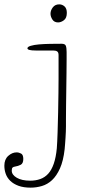

<svg xmlns="http://www.w3.org/2000/svg" viewBox="-144 -641 389 882"><path d="M-37 89Q-37 110 -49 116Q-61 122 -74 124Q-82 125 -86 128.5Q-90 132 -90 143Q-90 162 -67 175.5Q-44 189 -5 189Q20 189 41 181.5Q62 174 77.5 157Q93 140 103 111Q113 82 117 40Q119 14 120.5 -31Q122 -76 123 -124Q124 -172 124.5 -214.5Q125 -257 125 -278V-388Q125 -400 119 -404.5Q113 -409 100 -409H20Q-18 -409 -18 -419Q-18 -426 -3 -430.5Q12 -435 35 -437Q58 -439 85.5 -439.5Q113 -440 139 -440Q155 -440 158.5 -430.5Q162 -421 162 -402Q162 -395 162 -368.5Q162 -342 161.5 -306.5Q161 -271 160.5 -231Q160 -191 159.5 -155.5Q159 -120 159 -94Q159 -68 159 -61Q159 -51 158.5 -37Q158 -23 157 -8Q156 7 155 20.5Q154 34 153 44Q147 98 131.5 132.5Q116 167 95 186.5Q74 206 48.5 213.5Q23 221 -3 221Q-36 221 -59 212.5Q-82 204 -96.5 190Q-111 176 -117.5 158Q-124 140 -124 120Q-124 91 -106 75Q-88 59 -68 59Q-57 59 -47 64.5Q-37 70 -37 89ZM88 -578Q88 -593 98.5 -607Q109 -621 128 -621Q142 -621 152.5 -611.5Q163 -602 163 -582Q163 -558 149.5 -548Q136 -538 123 -538Q105 -538 96.5 -551.5Q88 -565 88 -578Z"/></svg>

Font: Life Savers
Style: Regular
Weight: 400
Version: Version 2.001; ttfautohint (v0.93) -l 8 -r 50 -G 200 -x 14 -